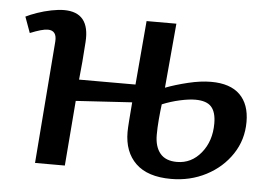

<svg xmlns="http://www.w3.org/2000/svg" viewBox="-44 -590 928 661"><g transform="rotate(5 420.0 -259.5)"><path d="M541 -520 521 -297Q555 -310 598.5 -320.5Q642 -331 678 -331Q744 -331 777.5 -298Q811 -265 811 -204Q811 -142 778 -92.5Q745 -43 690 -14.5Q635 14 569 14Q488 14 447 -25.5Q406 -65 406 -134Q406 -146 408 -173.5Q410 -201 413 -237L219 -225L201 0H98L131 -422Q134 -461 102 -461Q83 -461 41 -444L21 -499Q37 -507 60 -515Q83 -523 108 -528Q133 -533 152 -533Q242 -533 235 -430Q233 -396 230 -361.5Q227 -327 224 -299H419L438 -520ZM515 -239Q512 -216 509.5 -187Q507 -158 507 -133Q507 -92 526 -69Q545 -46 584 -46Q634 -46 667.5 -87Q701 -128 701 -189Q701 -228 684.5 -246.5Q668 -265 629 -265Q607 -265 575.5 -258Q544 -251 515 -239Z"/></g></svg>

Font: Literata 7pt Medium
Style: Italic
Weight: 500
Italic angle: -2°
Designer: Latin by Veronika Burian and Jose Scaglione. Greek by Irene Vlachou. Cyrillic by Vera Evstafieva
Foundry: TypeTogether
Version: Version 3.002